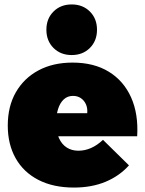

<svg xmlns="http://www.w3.org/2000/svg" viewBox="-20 -837 654 865"><path d="M373 -327Q375 -350 367 -367.5Q359 -385 344 -395Q329 -405 309 -405Q284 -405 267 -389Q250 -373 241.5 -345.5Q233 -318 233 -284Q233 -243 245.5 -215Q258 -187 280.5 -172.5Q303 -158 333 -158Q392 -158 444 -207L561 -92Q518 -44 455.5 -18Q393 8 313 8Q220 8 153 -26.5Q86 -61 50.5 -124Q15 -187 15 -271Q15 -358 51.5 -421.5Q88 -485 153.5 -520Q219 -555 307 -555Q403 -555 470 -514Q537 -473 570.5 -398.5Q604 -324 598 -223H204V-327ZM303 -817Q353 -817 385 -785Q417 -753 417 -703Q417 -653 385 -621Q353 -589 303 -589Q253 -589 221 -621Q189 -653 189 -703Q189 -753 221 -785Q253 -817 303 -817Z"/></svg>

Font: Alexandria Black
Style: Regular
Weight: 900
Designer: Mohamed Gaber
Foundry: Kief Type Foundry
Version: Version 5.100